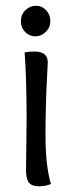

<svg xmlns="http://www.w3.org/2000/svg" viewBox="-20 -648 253 671"><path d="M71 -54 73 -231Q73 -374 66 -465Q82 -468 100 -468Q147 -468 147 -430Q147 -425 145 -390Q139 -283 139 -175.5Q139 -68 158 -5Q140 3 115.5 3Q91 3 81 -10Q71 -23 71 -54ZM156 -574.5Q156 -552 140 -536.5Q124 -521 103.5 -521Q83 -521 68 -536Q53 -551 53 -574Q53 -597 69 -612.5Q85 -628 105.5 -628Q126 -628 141 -612.5Q156 -597 156 -574.5Z"/></svg>

Font: Overlock Mod
Style: Regular
Weight: 400
Designer: Dario Muhafara
Foundry: Dario Manuel Muhafara
Version: Version 1.001